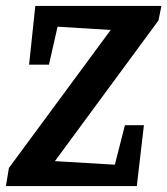

<svg xmlns="http://www.w3.org/2000/svg" viewBox="-27 -627 564 647"><path d="M158 -84 360 -72 394 -205H458L434 0H-7L3 -61L346 -526L167 -537L138 -409H71L92 -607H517L507 -558Z"/></svg>

Font: Grenze SemiBold
Style: Italic
Weight: 600
Italic angle: -10°
Designer: Renata Polastri
Foundry: Omnibus-Type
Version: Version 1.002; ttfautohint (v1.8)